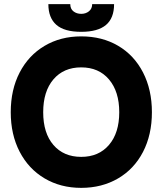

<svg xmlns="http://www.w3.org/2000/svg" viewBox="-20 -891 787 929"><path d="M32 -348Q32 -457 75 -540Q118 -623 195.5 -669Q273 -715 373 -715Q474 -715 551.5 -669.5Q629 -624 672 -540.5Q715 -457 715 -348Q715 -239 672 -156Q629 -73 551 -27.5Q473 18 373 18Q273 18 195.5 -28Q118 -74 75 -157Q32 -240 32 -348ZM557 -348Q557 -448 507.5 -506.5Q458 -565 373 -565Q288 -565 238.5 -507Q189 -449 189 -348Q189 -247 238.5 -189.5Q288 -132 373 -132Q458 -132 507.5 -190Q557 -248 557 -348ZM214 -871H320Q320 -848 335.5 -836Q351 -824 373 -824Q395 -824 410.5 -836.5Q426 -849 426 -871H532Q532 -803 492.5 -770Q453 -737 373 -737Q291 -737 252.5 -771Q214 -805 214 -871Z"/></svg>

Font: Hanken Grotesk Black
Style: Regular
Weight: 900
Designer: Alfredo Marco Pradil
Foundry: Hanken Design Co.
Version: Version 3.014